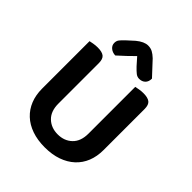

<svg xmlns="http://www.w3.org/2000/svg" viewBox="-232 -968 1120 1120"><g transform="rotate(45 328.5 -407.5)"><path d="M328 16Q268 16 221 -0.5Q174 -17 141.5 -47.5Q109 -78 92 -120.5Q75 -163 75 -216V-607Q83 -609 100.5 -612Q118 -615 135 -615Q171 -615 187.5 -602Q204 -589 204 -554V-221Q204 -158 239 -124.5Q274 -91 328 -91Q382 -91 417 -124.5Q452 -158 452 -221V-607Q461 -609 478 -612Q495 -615 512 -615Q548 -615 565 -602Q582 -589 582 -554V-216Q582 -163 565 -120.5Q548 -78 515 -47.5Q482 -17 435 -0.5Q388 16 328 16ZM333 -742Q313 -722 289 -699Q265 -676 240 -654Q216 -655 200 -668.5Q184 -682 184 -702Q184 -719 193 -730.5Q202 -742 220 -759L264 -799Q303 -831 335 -831Q356 -831 372 -822.5Q388 -814 406 -797L487 -710Q487 -684 472.5 -670Q458 -656 435 -656Q419 -656 406 -666Q393 -676 373 -697Z"/></g></svg>

Font: Baloo Bhai 2 SemiBold
Style: Regular
Weight: 600
Designer: Supriya Tembe, Noopur Datye and Ek Type
Foundry: Ek Type
Version: Version 1.640;PS 1.000;hotconv 16.6.51;makeotf.lib2.5.65220;